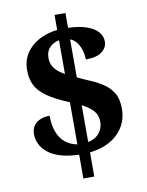

<svg xmlns="http://www.w3.org/2000/svg" viewBox="-92 -825 743 970"><g transform="rotate(-10 279.5 -340.5)"><path d="M256 -43Q199 -45 159 -57.5Q119 -70 95 -90.5Q71 -111 60 -135Q49 -159 49 -183Q49 -212 62.5 -229.5Q76 -247 97.5 -255Q119 -263 143 -263Q143 -213 157 -177.5Q171 -142 196.5 -122Q222 -102 256 -96V-312Q183 -342 143 -370.5Q103 -399 87 -432Q71 -465 71 -509Q71 -557 94.5 -594Q118 -631 160 -654Q202 -677 256 -683V-760H312V-684Q371 -682 409 -668Q447 -654 465 -632.5Q483 -611 483 -584Q483 -553 456 -532Q429 -511 373 -511Q373 -531 367 -554Q361 -577 347.5 -596.5Q334 -616 312 -625V-430Q342 -415 376 -401Q410 -387 440.5 -367Q471 -347 490 -316Q509 -285 509 -235Q509 -159 457 -107.5Q405 -56 312 -45V79H256ZM312 -98Q350 -106 370 -131Q390 -156 390 -190Q390 -222 370.5 -244.5Q351 -267 312 -287ZM256 -630Q227 -625 207.5 -605Q188 -585 188 -551Q188 -533 194 -517.5Q200 -502 214.5 -487Q229 -472 256 -457Z"/></g></svg>

Font: Noto Serif Armenian
Style: Bold
Weight: 700
Version: Version 2.007